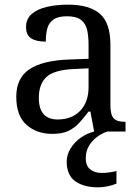

<svg xmlns="http://www.w3.org/2000/svg" viewBox="-20 -566 603 826"><path d="M205 10Q138 10 94 -29Q50 -68 50 -150Q50 -230 106.5 -268Q163 -306 278 -310L361 -313V-373Q361 -409 355 -436.5Q349 -464 329 -480Q309 -496 268 -496Q230 -496 210 -482Q190 -468 183.5 -443.5Q177 -419 177 -387Q135 -387 113.5 -401.5Q92 -416 92 -450Q92 -485 116.5 -506Q141 -527 182 -536.5Q223 -546 272 -546Q364 -546 409.5 -507Q455 -468 455 -373V-114Q455 -72 469 -57Q483 -42 517 -42H520V0H385L369 -86H361Q340 -58 320 -36.5Q300 -15 273.5 -2.5Q247 10 205 10ZM228 -52Q289 -52 325 -89.5Q361 -127 361 -191V-272L297 -269Q212 -265 179.5 -234.5Q147 -204 147 -145Q147 -52 228 -52ZM404 240Q340 240 303.5 213.5Q267 187 267 130Q267 99 284 72Q301 45 328 26Q355 7 385 0H442Q421 6 399.5 21.5Q378 37 363.5 60Q349 83 349 115Q349 148 368.5 163Q388 178 418 178Q432 178 447.5 176Q463 174 481 170V224Q465 231 442.5 235.5Q420 240 404 240Z"/></svg>

Font: NotoSerif-Regular
Style: Regular
Weight: 400
Designer: Monotype Design Team
Foundry: Monotype Imaging Inc.
Version: Version 2.007; ttfautohint (v1.8) -l 8 -r 50 -G 200 -x 14 -D